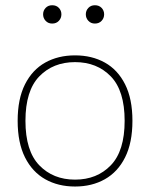

<svg xmlns="http://www.w3.org/2000/svg" viewBox="-20 -696 564 722"><path d="M262.2 -462.4Q344.7 -462.4 396.7 -408.7Q448.7 -355 448.7 -241.7Q448.7 -128.4 396.7 -74.5Q344.7 -20.5 262.2 -20.5Q179.7 -20.5 127.7 -74.5Q75.7 -128.4 75.7 -241.7Q75.7 -355 127.7 -408.7Q179.7 -462.4 262.2 -462.4ZM262.2 -487.8Q198.7 -487.8 150.1 -460.7Q101.6 -433.6 74 -378.9Q46.4 -324.2 46.4 -241.7Q46.4 -159.2 74 -104.2Q101.6 -49.3 150.1 -22Q198.7 5.4 262.2 5.4Q325.7 5.4 374.3 -22Q422.9 -49.3 450.4 -104.2Q478 -159.2 478 -241.7Q478 -324.2 450.4 -378.9Q422.9 -433.6 374.3 -460.7Q325.7 -487.8 262.2 -487.8ZM142.1 -642.1Q142.1 -627.9 151.6 -617.7Q161.1 -607.4 176.3 -607.4Q191.9 -607.4 201.4 -617.7Q210.9 -627.9 210.9 -642.1Q210.9 -656.2 201.4 -666.3Q191.9 -676.3 176.3 -676.3Q161.1 -676.3 151.6 -666.3Q142.1 -656.2 142.1 -642.1ZM302.7 -642.1Q302.7 -627.9 312.3 -617.7Q321.8 -607.4 336.9 -607.4Q352.5 -607.4 362.1 -617.7Q371.6 -627.9 371.6 -642.1Q371.6 -656.2 362.1 -666.3Q352.5 -676.3 336.9 -676.3Q321.8 -676.3 312.3 -666.3Q302.7 -656.2 302.7 -642.1Z"/></svg>

Font: Estedad-FD-VF Thin
Style: Regular
Weight: 100
Designer: Amin Abedi
Version: Version 5.0